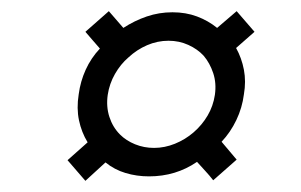

<svg xmlns="http://www.w3.org/2000/svg" viewBox="-20 -530 540 344"><path d="M173 -360Q176 -380 186 -397.5Q196 -415 210 -427Q225 -441 243.5 -449Q262 -457 282 -457Q301 -457 317.5 -449.5Q334 -442 345 -430Q356 -417 362 -399Q368 -381 365 -360Q362 -340 352 -323Q342 -306 327 -293Q312 -280 293.5 -272.5Q275 -265 256 -265Q238 -265 222 -271.5Q206 -278 195 -289Q182 -302 176 -320.5Q170 -339 173 -360ZM121 -361Q117 -336 121.5 -314.5Q126 -293 137 -275L101 -243L133 -206L169 -239Q185 -226 205 -220Q225 -214 247 -214Q271 -214 292.5 -220.5Q314 -227 333 -240Q341 -231 348 -223.5Q355 -216 362 -207L404 -244L377 -276Q393 -293 403.5 -315Q414 -337 417 -361Q421 -384 417 -405Q413 -426 403 -444L436 -473L404 -510L369 -480Q353 -493 333 -500.5Q313 -508 289 -508Q265 -508 243 -500.5Q221 -493 201 -480L175 -510L133 -473Q139 -466 145.5 -458.5Q152 -451 159 -443Q143 -426 133.5 -405Q124 -384 121 -361Z"/></svg>

Font: Josefin Slab Thin Medium
Style: Italic
Weight: 500
Italic angle: -12°
Version: Version 2.000